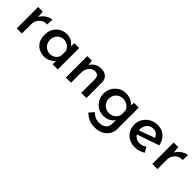

<svg xmlns="http://www.w3.org/2000/svg" viewBox="188 -1441 2654 2654"><g transform="rotate(45 1515.5 -113.5)"><path d="M169 -418 179 -298 175 -314Q192 -352 222.5 -379Q253 -406 286.5 -420.5Q320 -435 343 -435L338 -335Q291 -338 255.5 -317Q220 -296 200 -261Q180 -226 180 -186V0H79V-418Z M624 10Q565 10 517 -15Q469 -40 441 -88.5Q413 -137 413 -209Q413 -279 442.5 -329.5Q472 -380 520.5 -407.5Q569 -435 626 -435Q686 -435 725 -410Q764 -385 785 -350L779 -334L789 -418H882V0H781V-106L791 -81Q787 -73 774 -58Q761 -43 740 -27.5Q719 -12 689.5 -1Q660 10 624 10ZM651 -73Q701 -73 735.5 -99.5Q770 -126 781 -172V-258Q769 -299 732.5 -326Q696 -353 648 -353Q612 -353 582 -335.5Q552 -318 534 -286.5Q516 -255 516 -214Q516 -174 534.5 -142Q553 -110 584 -91.5Q615 -73 651 -73Z M1131 -418 1140 -321 1136 -335Q1156 -380 1200.5 -407Q1245 -434 1305 -434Q1364 -434 1402 -399.5Q1440 -365 1441 -309V0H1340V-274Q1339 -306 1321 -326.5Q1303 -347 1265 -348Q1212 -348 1176.5 -304Q1141 -260 1141 -191V0H1040V-418Z M1804 208Q1756 208 1720 196.5Q1684 185 1655.5 166Q1627 147 1601 124L1661 55Q1692 85 1725.5 102Q1759 119 1802 119Q1870 119 1907 87Q1944 55 1945 1V-108L1952 -89Q1934 -47 1888.5 -18.5Q1843 10 1776 10Q1718 10 1670 -19Q1622 -48 1593 -98Q1564 -148 1564 -211Q1564 -276 1594.5 -326.5Q1625 -377 1675 -406Q1725 -435 1782 -435Q1838 -435 1882.5 -414Q1927 -393 1948 -360L1943 -343L1953 -418H2046V3Q2046 60 2016 106.5Q1986 153 1932 180.5Q1878 208 1804 208ZM1666 -214Q1666 -174 1684.5 -142Q1703 -110 1734.5 -91.5Q1766 -73 1805 -73Q1858 -73 1895 -100.5Q1932 -128 1945 -171V-257Q1932 -300 1894 -326.5Q1856 -353 1805 -353Q1766 -353 1734.5 -335Q1703 -317 1684.5 -286Q1666 -255 1666 -214Z M2400 10Q2328 10 2276 -18.5Q2224 -47 2196 -97.5Q2168 -148 2168 -212Q2168 -274 2199.5 -324.5Q2231 -375 2284 -405Q2337 -435 2402 -435Q2486 -435 2541.5 -386.5Q2597 -338 2616 -250L2275 -132L2251 -190L2525 -290L2504 -276Q2492 -308 2466 -331.5Q2440 -355 2395 -355Q2339 -355 2303.5 -316.5Q2268 -278 2268 -218Q2268 -154 2306 -115Q2344 -76 2402 -76Q2429 -76 2454 -85.5Q2479 -95 2501 -111L2547 -36Q2515 -15 2476.5 -2.5Q2438 10 2400 10Z M2819 -418 2829 -298 2825 -314Q2842 -352 2872.5 -379Q2903 -406 2936.5 -420.5Q2970 -435 2993 -435L2988 -335Q2941 -338 2905.5 -317Q2870 -296 2850 -261Q2830 -226 2830 -186V0H2729V-418Z"/></g></svg>

Font: Reem Kufi Fun
Style: Regular
Weight: 400
Designer: Khaled Hosny
Version: Version 1.005